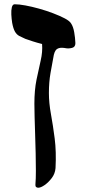

<svg xmlns="http://www.w3.org/2000/svg" viewBox="-20 -639 408 899"><path d="M159 240Q154 240 149.5 237Q145 234 146 222Q148 199 148 161.5Q148 124 147 79.5Q146 35 144.5 -10Q143 -55 142 -92.5Q141 -130 141 -153Q141 -217 151 -266Q161 -315 170.5 -355.5Q180 -396 177 -433Q153 -439 133 -445.5Q113 -452 99 -457Q83 -464 70.5 -470.5Q58 -477 50 -491Q42 -505 37 -532Q34 -551 33 -571Q32 -591 35.5 -605Q39 -619 49 -619Q69 -619 99 -613.5Q129 -608 163 -598.5Q197 -589 228.5 -577Q260 -565 283 -553Q306 -541 313 -529Q323 -514 327.5 -488Q332 -462 333 -437Q333 -419 318 -415Q303 -411 290 -413Q269 -417 257.5 -414Q246 -411 240.5 -403Q235 -395 232 -382Q224 -340 216.5 -297Q209 -254 209 -204Q209 -157 218.5 -105Q228 -53 236 9Q244 71 240 148Q238 174 222.5 194.5Q207 215 189 227.5Q171 240 159 240Z"/></svg>

Font: Noto Rashi Hebrew
Style: Bold
Weight: 700
Version: Version 1.006